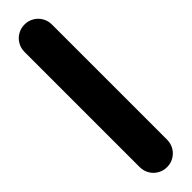

<svg xmlns="http://www.w3.org/2000/svg" viewBox="-197 -507 495 495"><g transform="rotate(-45 50.0 -260.0)"><path d="M0 -50.3H100V-470.3H0ZM50.3 -100Q36.3 -100 24.8 -93.3Q13.3 -86.7 6.7 -75.2Q0 -63.7 0 -50.3Q0 -36.3 6.7 -24.8Q13.3 -13.3 24.8 -6.7Q36.3 0 50.3 0Q63.7 0 75.2 -6.7Q86.7 -13.3 93.3 -24.8Q100 -36.3 100 -50.3Q100 -63.7 93.3 -75.2Q86.7 -86.7 75.2 -93.3Q63.7 -100 50.3 -100ZM50.3 -520Q36.3 -520 24.8 -513.3Q13.3 -506.7 6.7 -495.2Q0 -483.7 0 -470.3Q0 -456.3 6.7 -444.8Q13.3 -433.3 24.8 -426.7Q36.3 -420 50.3 -420Q63.7 -420 75.2 -426.7Q86.7 -433.3 93.3 -444.8Q100 -456.3 100 -470.3Q100 -483.7 93.3 -495.2Q86.7 -506.7 75.2 -513.3Q63.7 -520 50.3 -520Z"/></g></svg>

Font: Wavefont Thin
Style: Regular
Weight: 100
Monospace: yes
Version: Version 3.005;gftools[0.9.33]